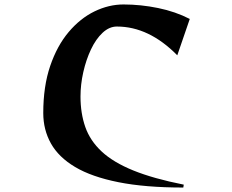

<svg xmlns="http://www.w3.org/2000/svg" viewBox="-20 -821 1040 861"><path d="M802 20Q631 20 511 -4Q391 -28 317 -72Q243 -116 208.5 -177.5Q174 -239 174 -314Q174 -434 205 -525Q236 -616 288 -677.5Q340 -739 404 -770Q468 -801 534 -801Q611 -801 689 -785Q767 -769 831 -736L775 -573Q648 -702 504 -702Q470 -702 440 -674Q410 -646 388 -599.5Q366 -553 353.5 -497.5Q341 -442 341 -388Q341 -313 362.5 -251.5Q384 -190 436 -141.5Q488 -93 578 -56.5Q668 -20 804 7Z"/></svg>

Font: Reggae One
Style: Regular
Weight: 400
Designer: Fontworks Inc.
Foundry: Fontworks Inc.
Version: Version 1.100